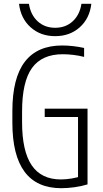

<svg xmlns="http://www.w3.org/2000/svg" viewBox="-20 -979 540 1009"><path d="M302 10Q45 10 45 -335V-395Q45 -569 110.5 -654.5Q176 -740 307 -740Q335 -740 365 -736.5Q395 -733 422 -727V-680Q395 -687 365.5 -690.5Q336 -694 310 -694Q200 -694 148 -621.5Q96 -549 96 -393V-337Q96 -185 146.5 -110.5Q197 -36 300 -36Q327 -36 356.5 -41Q386 -46 413 -55L390 -31V-364H215V-408H440V-10Q408 0 371 5Q334 10 302 10ZM270 -789Q193 -789 141 -835.5Q89 -882 80 -959H132Q141 -901 178 -867Q215 -833 270 -833Q325 -833 362 -867Q399 -901 408 -959H460Q451 -882 399 -835.5Q347 -789 270 -789Z"/></svg>

Font: M PLUS Code Latin Light
Style: Regular
Weight: 300
Designer: Coji Morishita
Foundry: UNDERFOREST DESIGN
Version: Version 1.002; ttfautohint (v1.8.3)